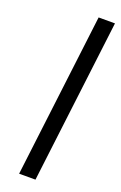

<svg xmlns="http://www.w3.org/2000/svg" viewBox="-171 -797 624 993"><g transform="rotate(20 141.0 -300.0)"><path d="M78 150 188 -750H278L168 150Z"/></g></svg>

Font: Orkney
Style: BoldItalic
Weight: 700
Designer: Samuel Oakes and Alfredo Marco Pradil
Foundry: Alfredo Marco Pradil
Version: 1.0; ttfautohint (v1.5)